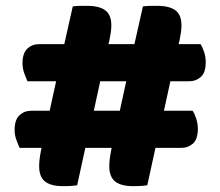

<svg xmlns="http://www.w3.org/2000/svg" viewBox="-20 -635 754 657"><path d="M484 -1Q470 1 458.5 1.5Q447 2 436 2Q394 2 374 -14Q354 -30 354 -66Q354 -89 360 -118L362 -129H272L244 -1Q230 1 218.5 1.5Q207 2 196 2Q154 2 134 -14Q114 -30 114 -66Q114 -89 120 -118L122 -129H47Q42 -140 36 -156.5Q30 -173 30 -190Q30 -225 46.5 -240.5Q63 -256 87 -256H150L172 -357H74Q69 -368 63 -384.5Q57 -401 57 -418Q57 -453 73.5 -468.5Q90 -484 114 -484H200L229 -613Q243 -615 255 -615Q267 -615 278 -615Q320 -615 340.5 -599.5Q361 -584 361 -548Q361 -537 359 -523Q357 -509 354 -495L351 -484H440L469 -613Q483 -615 495 -615Q507 -615 518 -615Q560 -615 580.5 -599.5Q601 -584 601 -548Q601 -537 599 -523Q597 -509 594 -495L591 -484H666Q673 -474 678.5 -457Q684 -440 684 -422Q684 -387 667.5 -372Q651 -357 628 -357H563L541 -256H639Q646 -246 651.5 -229Q657 -212 657 -194Q657 -159 640.5 -144Q624 -129 601 -129H512ZM301 -256H390L412 -357H323Z"/></svg>

Font: Baloo Bhai
Style: Regular
Weight: 400
Designer: Supriya Tembe, Noopur Datye and Ek Type
Foundry: Ek Type
Version: Version 1.443;PS 1.000;hotconv 16.6.51;makeotf.lib2.5.65220;